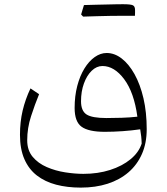

<svg xmlns="http://www.w3.org/2000/svg" viewBox="-20 -607 776 892"><path d="M661.6 -6.8Q661.6 -85.4 646.5 -150.4Q631.3 -215.3 605 -262.5Q578.6 -309.6 545.4 -335.2Q512.2 -360.8 475.6 -360.8Q446.8 -360.8 419.9 -341.8Q393.1 -322.8 372.1 -288.6Q351.1 -254.4 338.9 -207.8Q326.7 -161.1 326.7 -105.5Q326.7 -41.5 359.1 -18.1Q391.6 5.4 466.8 5.4Q507.3 5.4 549.6 2.4Q591.8 -0.5 631.3 -6.3Q634.3 11.7 636 26.6Q637.7 41.5 638.2 60.1Q625 101.1 586.4 132.8Q547.9 164.6 491.5 182.6Q435.1 200.7 367.2 200.7Q327.6 200.7 282.5 193.6Q237.3 186.5 197.3 169.2Q157.2 151.9 131.8 121.6Q106.4 91.3 106.4 44.4Q106.4 -12.2 124.3 -67.1Q142.1 -122.1 161.6 -169.4L121.6 -196.3Q97.7 -146 85.2 -93.3Q72.8 -40.5 72.8 19Q72.8 85.4 93.3 132.3Q113.8 179.2 151.4 208.3Q189 237.3 240.7 251Q292.5 264.6 355.5 264.6Q423.8 264.6 480 246.6Q536.1 228.5 576.7 193.6Q617.2 158.7 639.4 108.4Q661.6 58.1 661.6 -6.8ZM618.2 -64.9Q583.5 -61 545.4 -59.8Q507.3 -58.6 474.6 -58.6Q407.7 -58.6 382.1 -75.2Q356.4 -91.8 356.4 -136.7Q356.4 -182.1 369.9 -219.2Q383.3 -256.3 406 -278.3Q428.7 -300.3 456.1 -300.3Q511.2 -300.3 557.1 -238.8Q603 -177.2 618.2 -64.9ZM557.6 -533.7Q573.2 -533.7 583 -533.7Q592.8 -533.7 598.4 -533.7Q604 -533.7 606.9 -533.7Q607.4 -540 607.4 -547.9Q607.4 -555.7 607.4 -560.5Q607.4 -577.6 597.2 -582.5Q586.9 -587.4 552.2 -587.4Q519.5 -580.1 486.8 -572Q454.1 -564 421.6 -555.9Q389.2 -547.9 356.9 -539.6Q359.4 -537.1 361.6 -534.7Q363.8 -532.2 366.2 -529.8Q396.5 -530.8 428.5 -531.7Q460.4 -532.7 492.9 -533.2Q525.4 -533.7 557.6 -533.7ZM366.2 -529.8Q397.5 -539.1 428.5 -548.3Q459.5 -557.6 490.5 -567.6Q521.5 -577.6 552.2 -587.4Q543.5 -587.4 524.4 -587.2Q505.4 -586.9 480 -586.2Q454.6 -585.4 426 -585Q397.5 -584.5 370.1 -583.5Q366.7 -572.8 363.5 -562Q360.4 -551.3 356.9 -539.6Q359.4 -537.1 361.6 -534.7Q363.8 -532.2 366.2 -529.8Z"/></svg>

Font: Pinar FD VF
Style: Regular
Weight: 300
Designer: Amin Abedi
Version: Version 2.000